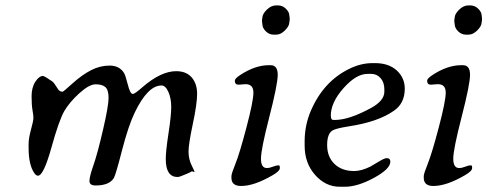

<svg xmlns="http://www.w3.org/2000/svg" viewBox="-20 -695 1848 721"><path d="M647 -30.3Q602.5 -30.3 602.5 -97.7Q602.5 -127.9 612.8 -194.6Q623 -261.2 623 -293.5Q623 -325.7 612.3 -349.9Q601.6 -374 586.4 -374Q534.7 -374 485.8 -272Q461.9 -222.2 438.2 -130.4Q414.6 -38.6 407.7 -26.9Q390.6 1.5 339.4 1.5Q315.9 1.5 315.9 -15.4Q315.9 -32.2 331.1 -75.2Q346.2 -118.2 366.9 -207.8Q387.7 -297.4 387.7 -327.4Q387.7 -357.4 375.7 -367.9Q363.8 -378.4 339.4 -378.4Q314.9 -378.4 278.1 -345Q241.2 -311.5 221.7 -278.3Q202.1 -245.1 172.9 -140.1Q143.6 -35.2 122.6 -35.2Q115.7 -35.2 108.9 -44.9Q87.4 -76.2 87.4 -139.2V-154.8Q87.4 -175.3 96.4 -208.5Q105.5 -241.7 105.5 -251.7Q105.5 -261.7 102.1 -281Q98.6 -300.3 98.6 -333.5Q98.6 -366.7 112.8 -388.2Q127 -409.7 141.1 -409.7Q147 -409.7 175.8 -389.6Q182.6 -385.3 197.8 -360.4Q203.6 -350.6 215.3 -350.6Q217.8 -350.6 252.7 -382.1Q287.6 -413.6 321.5 -431.2Q355.5 -448.7 391.8 -448.7Q428.2 -448.7 445.8 -420.9Q451.2 -412.1 460 -377.2Q468.8 -342.3 478.5 -342.3Q478.5 -342.3 479 -342.3Q486.3 -342.3 515.6 -368.2Q584.5 -427.7 641.6 -427.7Q679.7 -427.7 700 -404.1Q720.2 -380.4 720.2 -342.8Q720.2 -305.2 704.1 -229.7Q688 -154.3 688 -125.7Q688 -97.2 700.2 -73Q712.4 -48.8 710 -48.8L700.7 -51.8L693.8 -47.9L683.1 -43Q654.8 -30.3 647 -30.3Z M1066.4 -610.8Q1066.4 -597.2 1050.3 -581.1Q1034.2 -564.9 1017.6 -564.9H1007.3Q990.7 -564.9 978 -577.6Q965.3 -590.3 965.3 -604L963.9 -613.8V-619.1L964.4 -620.6V-624Q965.3 -627 965.3 -628.9Q965.3 -642.1 981.7 -658.4Q998 -674.8 1017.6 -674.8H1022.9Q1041 -674.8 1053.7 -662.1Q1066.4 -649.4 1066.4 -637.7L1067.9 -627.4V-620.6L1067.4 -619.1V-615.7Q1066.4 -611.8 1066.4 -610.8ZM875.5 -377Q861.8 -377 861.8 -392.1Q861.8 -399.9 880.9 -412.6Q937.5 -450.2 989.7 -450.2H996.1Q1022.9 -450.2 1022.9 -414.3Q1022.9 -378.4 991.5 -256.3Q960 -134.3 960 -99.1Q960 -64 981.9 -64Q992.2 -64 1004.9 -69.1Q1017.6 -74.2 1025.4 -74.2Q1030.8 -74.2 1030.8 -67.4V-63.5Q1030.8 -52.7 1003.9 -37.1Q934.6 3.4 885.3 3.4Q849.1 3.4 849.1 -27.3V-33.7Q849.1 -43 864.3 -80.3Q879.4 -117.7 905.5 -216.6Q931.6 -315.4 931.6 -347.2Q931.6 -378.9 902.3 -378.9Q880.9 -377 875.5 -377Z M1374.5 -417.5H1359.9Q1317.4 -417.5 1269.8 -363.8Q1222.2 -310.1 1222.2 -260.3L1222.7 -257.8Q1222.7 -244.6 1231.9 -244.6H1237.8Q1291 -244.6 1373.5 -289.6Q1423.3 -316.9 1423.3 -350.6V-359.4Q1423.3 -385.7 1409.2 -401.6Q1395 -417.5 1374.5 -417.5ZM1124 -147.9V-166.5Q1124.5 -225.6 1147 -278.3Q1194.3 -388.7 1290.5 -436Q1334.5 -458 1378.9 -458H1388.2Q1439.9 -458 1470.2 -430.2Q1500 -402.3 1500 -362.3Q1500 -307.1 1459.5 -279.3Q1399.9 -237.3 1291 -220.7Q1244.6 -213.4 1230.5 -206.1Q1208.5 -194.8 1208.5 -150.4Q1208.5 -106 1236.1 -79.3Q1263.7 -52.7 1310.1 -52.7Q1336.4 -52.7 1370.6 -69.3Q1375.5 -71.8 1399.4 -86.4Q1423.3 -101.1 1431.6 -101.1Q1445.8 -101.1 1445.8 -87.9Q1445.8 -60.5 1384.3 -27.1Q1322.8 6.3 1274.9 6.3H1255.9Q1202.6 6.3 1163.3 -38.1Q1124 -82.5 1124 -147.9Z M1788.6 -610.8Q1788.6 -597.2 1772.5 -581.1Q1756.3 -564.9 1739.7 -564.9H1729.5Q1712.9 -564.9 1700.2 -577.6Q1687.5 -590.3 1687.5 -604L1686 -613.8V-619.1L1686.5 -620.6V-624Q1687.5 -627 1687.5 -628.9Q1687.5 -642.1 1703.9 -658.4Q1720.2 -674.8 1739.7 -674.8H1745.1Q1763.2 -674.8 1775.9 -662.1Q1788.6 -649.4 1788.6 -637.7L1790 -627.4V-620.6L1789.6 -619.1V-615.7Q1788.6 -611.8 1788.6 -610.8ZM1597.7 -377Q1584 -377 1584 -392.1Q1584 -399.9 1603 -412.6Q1659.7 -450.2 1711.9 -450.2H1718.3Q1745.1 -450.2 1745.1 -414.3Q1745.1 -378.4 1713.6 -256.3Q1682.1 -134.3 1682.1 -99.1Q1682.1 -64 1704.1 -64Q1714.4 -64 1727.1 -69.1Q1739.7 -74.2 1747.6 -74.2Q1752.9 -74.2 1752.9 -67.4V-63.5Q1752.9 -52.7 1726.1 -37.1Q1656.7 3.4 1607.4 3.4Q1571.3 3.4 1571.3 -27.3V-33.7Q1571.3 -43 1586.4 -80.3Q1601.6 -117.7 1627.7 -216.6Q1653.8 -315.4 1653.8 -347.2Q1653.8 -378.9 1624.5 -378.9Q1603 -377 1597.7 -377Z"/></svg>

Font: Averia Serif Libre Light
Style: Italic
Weight: 300
Italic angle: -8.5°
Version: Version 1.002